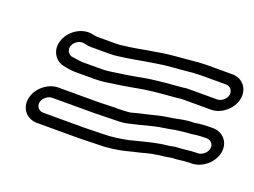

<svg xmlns="http://www.w3.org/2000/svg" viewBox="-80 -730 1085 819"><g transform="rotate(20 462.5 -321.0)"><path d="M440.1 -206C456.5 -206 484.6 -206.3 503.1 -210.7C535.8 -218.5 574.6 -227.3 610.3 -237C635.9 -244.3 671.5 -246.8 704.4 -254.4C724.5 -256.9 742 -259.3 760.2 -261H764.1C776.1 -261 797.8 -266 813.1 -266C820.9 -266 829 -267 835.3 -267H843.3C862.8 -267 876.8 -249.7 873 -230.5C869.2 -211.3 848.3 -194 828.7 -194H820.7C794.9 -194 762.7 -188 746.5 -188C729.6 -188 712.7 -183.6 702.1 -181.8C653.5 -177.4 610 -165.5 565.3 -154.2L534.4 -146.3C501.9 -139.7 461.6 -133 423.6 -133C398.3 -133 363.5 -131 339.2 -131H150.2C130.6 -131 116.6 -148.3 120.4 -167.5C124.3 -186.7 145.2 -204 164.7 -204H353.7C382.2 -204 418.3 -206 440.1 -206ZM810.7 -144H818.7C865.8 -144 913.5 -182.8 923 -230.5C932.5 -278.2 900.3 -317 853.3 -317H845.3C821.8 -317 794.7 -315.5 771.5 -311H769.1C747.6 -311 723.1 -307.9 703.5 -303.3C676.2 -296.8 639.9 -294.6 605.9 -285C574.8 -276.6 536.2 -269.5 500.2 -259.1C493.6 -257.8 464.4 -256 450.7 -256C425.3 -257.2 387.6 -254 363.7 -254H174.7C127.7 -254 80 -215.2 70.4 -167.5C60.9 -119.8 93.1 -81 140.2 -81H329.2C355.8 -81 390.7 -83 413.6 -83C457.5 -83 503.4 -89.3 537 -97.8L567.8 -105.6C577.1 -107.5 589 -110.2 599.7 -113C631.9 -122.4 664.1 -129.1 697.6 -132.1C711.9 -133.4 728.5 -138 736.5 -138C761 -138 778.2 -143 794.5 -143C800 -143 806.8 -144 810.7 -144ZM726 -511H843C861.5 -511 875.5 -493.4 871.6 -474C867.8 -454.9 847.5 -438 828.4 -438H692.4C691.3 -438 689.7 -437.9 688.9 -437.8L675.1 -435.8C624.7 -431.4 575.3 -428.3 523.9 -420.7L494.3 -415.6C447.9 -406.6 406.7 -400.5 358.2 -393.8C343.7 -391.9 330.6 -391 320.1 -391H231C214 -392.4 199.6 -395.4 182.7 -397.7C167.2 -401.6 155.5 -420.8 163.4 -440.5C171 -459.2 194.5 -474.9 217.6 -468C225.1 -465.7 234.8 -464 248.6 -464H334.6C357 -464 384.6 -469.3 401.2 -471.2C435.9 -475.7 466.7 -483.1 497.2 -487.3L527.7 -492.4C575.5 -501 625.5 -502.3 679.6 -508.2C688.9 -509.5 696.4 -510 704.8 -510C712 -510 719.6 -511 726 -511ZM921.6 -474C930.9 -520.6 900.6 -561 853 -561H736C728.9 -561 721.4 -560.7 713.7 -560C703.3 -559.9 695 -559.4 683.2 -557.8C634 -552.5 580.7 -551 528.7 -541.6L499.3 -536.7C467.2 -532.2 434.5 -524.7 404.9 -520.8C386.5 -518.7 359 -514 344.6 -514H258.6C252.2 -514 248.4 -514.8 239.6 -516.4C189.6 -529.9 135.3 -497.1 116.4 -450.5C95.8 -399.5 124.6 -357 163.5 -348.5C179 -345.1 197.6 -341 220.1 -341H310.1C323.6 -341 338.2 -342.1 355.1 -344.2C404.3 -351.1 447 -357.4 493.8 -366.4L522.2 -371.3C569.3 -378.3 620 -381.6 670.3 -386.1C670.6 -386.1 671.2 -386.2 671.6 -386.3L684.2 -388H818.5C865.5 -388 912.2 -427 921.6 -474Z"/></g></svg>

Font: Smoothie
Style: OutlineIt
Weight: 400
Foundry: Cannot Into Space Fonts
Version: Version 0.8